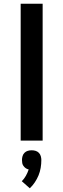

<svg xmlns="http://www.w3.org/2000/svg" viewBox="-20 -755 340 1031"><path d="M91 0V-735H209V0ZM140 256 97 218Q110 205 119 189Q128 173 134 155Q125 153 118 148Q111 143 106 136Q101 129 99.5 121Q98 113 98 104Q98 94 101 83.5Q104 73 111.5 65.5Q119 58 129 55Q139 52 150 52Q161 52 171 55Q181 58 188.5 65.5Q196 73 199 83.5Q202 94 202 104Q202 125 198.5 146Q195 167 187 186.5Q179 206 167 224Q155 242 140 256Z"/></svg>

Font: Iosevka Aile
Style: Bold
Weight: 700
Designer: Belleve Invis
Foundry: Belleve Invis
Version: Version 28.0.1; ttfautohint (v1.8.4)